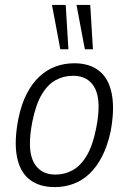

<svg xmlns="http://www.w3.org/2000/svg" viewBox="-20 -755 524 783"><path d="M203 8Q140 8 100.5 -23Q61 -54 49 -116.5Q37 -179 55 -271Q67 -330 89 -372.5Q111 -415 140.5 -442.5Q170 -470 206 -483.5Q242 -497 283 -497Q346 -497 385 -465.5Q424 -434 436 -371.5Q448 -309 431 -218Q418 -159 396 -116.5Q374 -74 345 -46.5Q316 -19 280 -5.5Q244 8 203 8ZM206 -43Q244 -43 276.5 -61Q309 -79 333.5 -120Q358 -161 372 -231Q394 -341 368 -393.5Q342 -446 278 -446Q240 -446 207.5 -428.5Q175 -411 150.5 -370Q126 -329 112 -259Q90 -147 116.5 -95Q143 -43 206 -43ZM326 -554 292 -735H348L359 -554ZM226 -554 192 -735H248L259 -554Z"/></svg>

Font: Nunito Sans 10pt Condensed Light
Style: Italic
Weight: 300
Width: 3
Italic angle: -9°
Designer: Vernon Adams
Foundry: Vernon Adams
Version: Version 3.101;gftools[0.9.27]